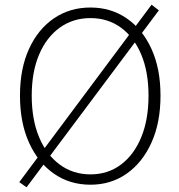

<svg xmlns="http://www.w3.org/2000/svg" viewBox="-20 -773 760 817"><path d="M93 24 62 2 625 -753 656 -729ZM365 13Q277 13 209.5 -34Q142 -81 103.5 -166Q65 -251 65 -366Q65 -481 103.5 -565Q142 -649 209.5 -695Q277 -741 365 -741Q452 -741 519 -695Q586 -649 624.5 -565Q663 -481 663 -366Q663 -251 624.5 -166Q586 -81 519 -34Q452 13 365 13ZM365 -31Q439 -31 494.5 -72.5Q550 -114 581 -189Q612 -264 612 -366Q612 -467 581 -541Q550 -615 494.5 -655.5Q439 -696 365 -696Q291 -696 234.5 -655.5Q178 -615 146.5 -541Q115 -467 115 -366Q115 -264 146.5 -189Q178 -114 234.5 -72.5Q291 -31 365 -31Z"/></svg>

Font: Noto Sans KR Thin ExtraLight
Style: Regular
Weight: 250
Version: Version 2.004-H2;hotconv 1.0.118;makeotfexe 2.5.65603